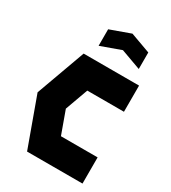

<svg xmlns="http://www.w3.org/2000/svg" viewBox="-226 -1073 1060 1188"><g transform="rotate(30 304.0 -479.0)"><path d="M35 -350 162 -700H558V-513H296L237 -350L296 -187H558V0H162ZM218 -906 362 -958 505 -906V-788L362 -840L218 -788Z"/></g></svg>

Font: Clickuper
Style: Bold
Weight: 700
Designer: Denis Ignatov
Foundry: Denis Ignatov
Version: Version 1.10 April 16, 2021